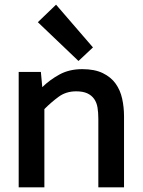

<svg xmlns="http://www.w3.org/2000/svg" viewBox="-20 -802 611 822"><path d="M161 -429Q194 -461 235.5 -483.5Q277 -506 332 -506Q385 -506 420 -489Q455 -472 475 -444Q495 -416 503 -379.5Q511 -343 511 -304V0H401V-293Q401 -320 397.5 -341.5Q394 -363 383 -378.5Q372 -394 353.5 -402.5Q335 -411 306 -411Q263 -411 231.5 -388Q200 -365 170 -335V0H60V-494H155ZM220 -782 378 -599 316 -541 142 -707Z"/></svg>

Font: Codetta
Style: Bold
Weight: 700
Designer: Ulrich Proeller
Foundry: PROSA GmbH
Version: Version 2.00;September 29, 2018;FontCreator 11.5.0.2427 64-b